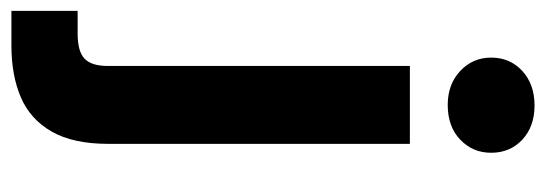

<svg xmlns="http://www.w3.org/2000/svg" viewBox="-368 -422 980 345"><g transform="rotate(90 122.5 -250.0)"><path d="M-30 220V101H11Q43 101 56 88.5Q69 76 69 47V-496H209V46Q209 109 187 147.5Q165 186 125.5 203Q86 220 32 220ZM139 -564Q102 -564 78 -586.5Q54 -609 54 -642Q54 -676 78 -698Q102 -720 140 -720Q178 -720 201.5 -698Q225 -676 225 -642Q225 -609 201.5 -586.5Q178 -564 139 -564Z"/></g></svg>

Font: DM Sans 24pt ExtraBold
Style: Regular
Weight: 800
Designer: Colophon Foundry, Jonny Pinhorn
Foundry: Colophon Foundry
Version: Version 4.004;gftools[0.9.30]